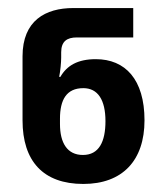

<svg xmlns="http://www.w3.org/2000/svg" viewBox="-20 -866 405 477"><path d="M187 -409C284 -409 339 -467 339 -567C339 -669 291 -719 218 -719C173 -719 146 -703 130 -675H127C130 -690 132 -711 132 -723V-736C132 -763 146 -773 171 -773H311V-846H162C93 -846 36 -815 36 -726V-567C36 -466 87 -409 187 -409ZM186 -481C147 -481 129 -511 129 -558V-571C129 -618 145 -647 187 -647C223 -647 242 -618 242 -565C242 -514 226 -481 186 -481Z"/></svg>

Font: Noto Sans Georgian SemiBold
Style: Regular
Weight: 600
Designer: Monotype Design Team, Akaki Razmadze
Foundry: Google LLC
Version: Version 2.005